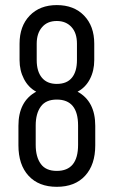

<svg xmlns="http://www.w3.org/2000/svg" viewBox="-20 -719 443 748"><path d="M51.8 -152.8V-229Q51.8 -324.2 121.1 -361.8Q90.3 -378.4 73.2 -411.6Q56.2 -444.3 56.2 -484.9V-548.8Q56.2 -617.2 95.7 -658.2Q135.3 -699.2 201.2 -699.2Q268.1 -699.2 307.6 -658.2Q347.2 -617.2 347.2 -548.8V-484.9Q347.2 -443.4 330.1 -410.6Q313 -377.9 282.2 -361.8Q351.1 -324.2 351.1 -229V-152.8Q351.1 -77.1 311.5 -34.2Q272 8.8 201.2 8.8Q130.9 8.8 91.3 -34.2Q51.8 -77.1 51.8 -152.8ZM260.7 -417Q279.8 -440.9 279.8 -484.9V-548.8Q279.8 -590.3 258.8 -613.3Q237.3 -637.2 201.2 -637.2Q164.1 -637.2 143.6 -612.8Q123 -588.9 123 -548.8V-484.9Q123 -440.9 143.1 -416.5Q163.1 -392.1 201.2 -392.1Q241.2 -392.1 260.7 -417ZM284.2 -154.8V-230Q284.2 -331.1 201.2 -331.1Q158.7 -331.1 139.2 -304.2Q119.1 -276.9 119.1 -230V-154.8Q119.1 -107.4 139.2 -80.1Q158.7 -53.2 201.2 -53.2Q284.2 -53.2 284.2 -154.8Z"/></svg>

Font: D-DIN Condensed
Style: Regular
Weight: 400
Width: 3
Designer: Charles Nix
Foundry: Datto Inc.
Version: Version 1.00